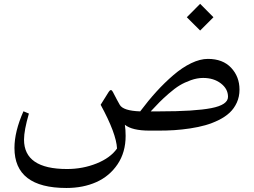

<svg xmlns="http://www.w3.org/2000/svg" viewBox="-20 -666 1295 979"><path d="M1000.5 -646.5 1068.4 -578.1 1000.5 -510.3 932.6 -578.1ZM694.8 -98.1Q735.4 -152.3 777.3 -198.5Q819.3 -244.6 864.3 -283.2Q909.2 -321.8 954.8 -343.8Q1000.5 -365.7 1040 -365.7Q1116.2 -365.7 1158.7 -320.3Q1201.2 -274.9 1201.2 -209Q1201.2 -172.9 1187.5 -142.8Q1173.8 -112.8 1151.1 -91.6Q1128.4 -70.3 1095.5 -54Q1062.5 -37.6 1027.1 -27.6Q991.7 -17.6 949.5 -11.2Q907.2 -4.9 869.1 -2.4Q831.1 0 790 0H742.2Q653.8 0 616.7 -29.8Q620.6 -3.9 620.6 26.9Q620.6 110.4 579.6 171.4Q538.6 232.4 471.2 262.5Q403.8 292.5 318.8 292.5Q53.7 292.5 53.7 88.4Q53.7 4.9 99.6 -98.6L127.4 -86.9Q102.5 -1.5 102.5 45.9Q102.5 195.8 321.8 195.8Q401.9 195.8 472.4 167.5Q543 139.2 576.7 91.3Q573.2 15.1 493.2 -131.8L534.2 -197.3Q545.9 -215.8 555.2 -197.8Q580.6 -148.4 590.8 -131.3Q608.4 -101.1 694.8 -98.1ZM748.5 -98.1H793.5Q972.7 -98.1 1057.6 -114.7Q1142.6 -131.3 1142.6 -172.4Q1142.6 -212.9 1106.2 -240.7Q1069.8 -268.6 1015.6 -268.6Q985.4 -268.6 953.1 -257.1Q920.9 -245.6 896.2 -230.7Q871.6 -215.8 841.3 -189.5Q811 -163.1 793.5 -145.3Q775.9 -127.4 748.5 -98.1Z"/></svg>

Font: Parastoo FD
Style: FD
Weight: 400
Foundry: Saber Rastikerdar (saber.rastikerdar@gmail.com)
Version: Version 2.0.1